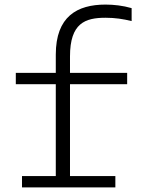

<svg xmlns="http://www.w3.org/2000/svg" viewBox="-20 -818 660 838"><path d="M554.5 -726V-782.5C516.5 -793.5 477 -798 440.5 -798C316.5 -798 223.5 -746 223.5 -579.5V-500H49V-450.5H223.5V-49.5H76V0H483.5V-49.5H285.5V-450.5H535V-500H285.5V-571.5C285.5 -717.5 352 -740.5 440.5 -740.5C483.5 -740.5 517 -735 554.5 -726Z"/></svg>

Font: Monaspace Neon ExtraLight
Style: Regular
Weight: 200
Designer: Riley Cran & the Lettermatic Team
Foundry: Lettermatic
Version: Version 1.200 (Monaspace Neon)